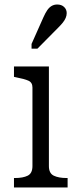

<svg xmlns="http://www.w3.org/2000/svg" viewBox="-20 -832 351 852"><path d="M197 -537V-95Q197 -63 218.5 -52.5Q240 -42 276 -42H280V0H42V-42H46Q82 -42 103 -52.5Q124 -63 124 -95V-444Q124 -466 106 -474Q88 -482 51 -489L42 -491V-537ZM173 -756Q181 -774 189.5 -786.5Q198 -799 209 -805.5Q220 -812 234 -812Q253 -812 264.5 -801Q276 -790 276 -774Q276 -763 271.5 -752.5Q267 -742 259 -732Q251 -722 241 -712L146 -616H120V-637Z"/></svg>

Font: Roboto Serif SemiCondensed Light
Style: Regular
Weight: 300
Width: 4
Designer: Greg Gazdowicz
Foundry: Commercial Type
Version: Version 1.007